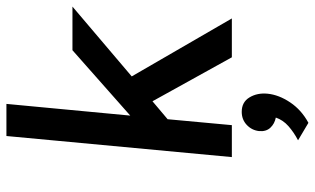

<svg xmlns="http://www.w3.org/2000/svg" viewBox="-207 -517 957 583"><g transform="rotate(-90 271.5 -225.5)"><path d="M389 0 255.5 -241 201 -195 183 0H86L150 -684.5H247.5L212 -308.5L410.5 -484H543L331 -304L507 0ZM190 232.5 137 201Q161 188.5 179.8 172Q198.5 155.5 206 133.5Q187.5 130 175.2 117Q163 104 165 82.5Q167.5 60.5 183.8 45.2Q200 30 223.5 30Q253 30 267.2 53.5Q281.5 77 278.5 108.5Q275 143 252 177.2Q229 211.5 190 232.5Z"/></g></svg>

Font: Karla SemiBold
Style: Italic
Weight: 600
Italic angle: -8°
Designer: Jonathan Pinhorn
Version: Version 2.004;gftools[0.9.33]